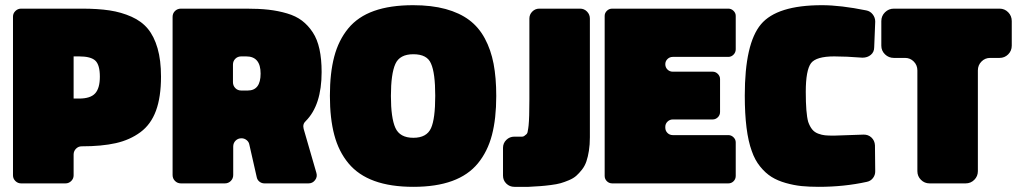

<svg xmlns="http://www.w3.org/2000/svg" viewBox="-20 -703 3908 736"><path d="M293 -142.1Q280.3 -142.1 271.2 -132.8Q262.2 -123.5 262.2 -110.8V-30.8Q262.2 -18.1 252.9 -9Q243.7 0 231 0H61Q48.3 0 39.1 -9Q29.8 -18.1 29.8 -30.8V-639.2Q29.8 -651.9 39.1 -660.9Q48.3 -669.9 61 -669.9H293Q355 -669.9 400.1 -663.1Q445.3 -656.2 484.1 -638.9Q522.9 -621.6 546.9 -592.5Q570.8 -563.5 584 -517.8Q597.2 -472.2 597.2 -409.2Q597.2 -331.1 577.9 -278.6Q558.6 -226.1 518.3 -196.3Q478 -166.5 424.1 -154.3Q370.1 -142.1 293 -142.1ZM262.2 -486.8V-325.2H283.2Q326.7 -325.2 344.7 -345Q362.8 -364.7 362.8 -409.2Q362.8 -454.1 345.5 -470.5Q328.1 -486.8 283.2 -486.8Z M905.8 -172.9Q892.1 -172.9 883.1 -163.8Q874 -154.8 874 -141.1V-32.2Q874 -18.6 864.7 -9.3Q855.5 0 841.8 0H673.8Q660.2 0 650.9 -9.3Q641.6 -18.6 641.6 -32.2V-638.2Q641.6 -651.9 650.9 -660.9Q660.2 -669.9 673.8 -669.9H923.8Q972.2 -669.9 1009.3 -665.8Q1046.4 -661.6 1080.3 -651.6Q1114.3 -641.6 1137.7 -623.8Q1161.1 -606 1178.7 -579.3Q1196.3 -552.7 1204.6 -514.6Q1212.9 -476.6 1212.9 -426.8Q1212.9 -299.8 1151.9 -238.8Q1139.2 -227.5 1144 -209L1192.9 -40Q1197.3 -24.9 1187.7 -12.5Q1178.2 0 1162.6 0H993.7Q982.9 0 974.4 -6.8Q965.8 -13.7 963.9 -24.9L936 -147.9Q934.1 -159.2 925.3 -166Q916.5 -172.9 905.8 -172.9ZM904.8 -356H929.7Q979 -356 979 -420.9Q979 -486.8 923.8 -486.8H904.8Q891.1 -486.8 882.1 -477.8Q873 -468.8 873 -455.1V-388.2Q873 -374.5 882.1 -365.2Q891.1 -356 904.8 -356Z M1882.3 -335Q1882.3 -248 1865.7 -185.1Q1849.1 -122.1 1812 -76.9Q1774.9 -31.7 1713.4 -9.3Q1651.9 13.2 1564.5 13.2Q1477.1 13.2 1415.3 -9.3Q1353.5 -31.7 1315.9 -76.9Q1278.3 -122.1 1261.5 -185.5Q1244.6 -249 1244.6 -335.9Q1244.6 -422.9 1261.2 -485.8Q1277.8 -548.8 1314.9 -594Q1352.1 -639.2 1413.8 -661.1Q1475.6 -683.1 1563.5 -683.1Q1634.3 -683.1 1688 -668.5Q1741.7 -653.8 1778.6 -626.2Q1815.4 -598.6 1838.6 -555.4Q1861.8 -512.2 1872.1 -458.5Q1882.3 -404.8 1882.3 -335ZM1478.5 -335Q1478.5 -251 1495.6 -212.9Q1512.7 -174.8 1564.5 -174.8Q1615.7 -174.8 1632.3 -211.9Q1648.4 -247.6 1648.4 -335.9Q1648.4 -423.3 1632.3 -459Q1617.7 -495.1 1564.5 -495.1Q1512.2 -495.1 1495.6 -458Q1478.5 -419.9 1478.5 -335Z M2047.4 -669.9H2203.6Q2219.2 -669.9 2230.2 -658.7Q2241.2 -647.5 2241.2 -631.8V-176.8Q2241.2 -148.4 2237.5 -125.2Q2233.9 -102.1 2227.8 -84.2Q2221.7 -66.4 2210.7 -52.5Q2199.7 -38.6 2189 -29.1Q2178.2 -19.5 2160.9 -12.2Q2143.6 -4.9 2128.9 -0.7Q2114.3 3.4 2091.3 6.3Q2068.4 9.3 2051 10.5Q2033.7 11.7 2006.3 13.2H1951.7Q1933.6 13.2 1920.9 0.7Q1908.2 -11.7 1908.2 -29.8V-136.2Q1908.2 -154.3 1920.9 -166.7Q1933.6 -179.2 1951.7 -179.2H1981.4Q1987.8 -179.2 1993.7 -185.1Q2001 -189.5 2002.4 -196.8Q2005.4 -212.4 2006.3 -222.2Q2009.3 -250.5 2009.3 -321.8V-631.8Q2009.3 -647.5 2020.5 -658.7Q2031.7 -669.9 2047.4 -669.9Z M2297.9 -28.8V-642.1Q2297.9 -653.3 2306.4 -661.6Q2314.9 -669.9 2327.1 -669.9H2772Q2783.2 -669.9 2791.7 -661.6Q2800.3 -653.3 2800.3 -642.1V-514.2Q2800.3 -502 2791.7 -493.4Q2783.2 -484.9 2772 -484.9H2559.1Q2546.9 -484.9 2538.6 -476.6Q2530.3 -468.3 2530.3 -457Q2530.3 -444.8 2538.6 -436.5Q2546.9 -428.2 2559.1 -428.2H2711.9Q2723.1 -428.2 2731.7 -419.7Q2740.2 -411.1 2740.2 -399.9V-273.9Q2740.2 -261.7 2731.7 -253.4Q2723.1 -245.1 2711.9 -245.1H2559.1Q2547.4 -245.1 2538.8 -236.8Q2530.3 -228.5 2530.3 -216.8V-213.9Q2530.3 -201.7 2538.6 -193.4Q2546.9 -185.1 2559.1 -185.1H2772Q2783.2 -185.1 2791.7 -176.8Q2800.3 -168.5 2800.3 -157.2V-28.8Q2800.3 -16.6 2792 -8.3Q2783.7 0 2772 0H2327.1Q2314.9 0 2306.4 -8.3Q2297.9 -16.6 2297.9 -28.8Z M3334 -146 3335 -46.9Q3335.4 -32.2 3326.4 -20.5Q3317.4 -8.8 3302.7 -5.9Q3215.8 13.2 3118.7 13.2Q3082 13.2 3052.7 10.3Q3023.4 7.3 2992.2 -1.5Q2960.9 -10.3 2937.5 -24.9Q2914.1 -39.6 2893.8 -64.7Q2873.5 -89.8 2861.8 -124Q2835 -196.8 2835 -336.9Q2835 -536.1 2897 -609.9Q2958.5 -683.1 3130.9 -683.1Q3202.1 -683.1 3300.8 -663.1Q3315.9 -660.2 3325.4 -647.9Q3335 -635.7 3335 -620.1L3331.1 -522Q3331.1 -503.4 3318.1 -492.7Q3305.2 -481.9 3286.1 -481.9Q3222.7 -486.8 3177.7 -486.8Q3108.9 -486.8 3088.9 -460.9Q3068.8 -433.6 3068.8 -351.1Q3068.8 -269 3078.1 -235.8Q3084.5 -217.8 3093.5 -206.8Q3102.5 -195.8 3116.5 -190.7Q3130.4 -185.5 3142.8 -184.3Q3155.3 -183.1 3176.8 -183.1L3290 -187Q3308.1 -187.5 3320.6 -175.8Q3333 -164.1 3334 -146Z M3358.4 -527.8V-622.1Q3358.4 -642.1 3372.6 -656Q3386.7 -669.9 3406.7 -669.9H3811.5Q3831.1 -669.9 3844.7 -656Q3858.4 -642.1 3858.4 -622.1V-527.8Q3858.4 -508.3 3844.7 -494.6Q3831.1 -481 3811.5 -481H3775.4Q3755.9 -481 3742.2 -467Q3728.5 -453.1 3728.5 -433.1V-46.9Q3728.5 -27.3 3714.8 -13.7Q3701.2 0 3681.6 0H3543.5Q3523.9 0 3510.3 -13.7Q3496.6 -27.3 3496.6 -46.9V-433.1Q3496.6 -453.1 3482.9 -467Q3469.2 -481 3449.7 -481H3406.7Q3386.7 -481 3372.6 -494.6Q3358.4 -508.3 3358.4 -527.8Z"/></svg>

Font: Don José
Style: Regular
Weight: 900
Designer: Cristian Tournier
Version: Version 1.000